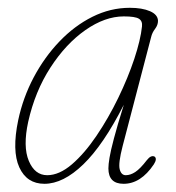

<svg xmlns="http://www.w3.org/2000/svg" viewBox="-20 -452 440 480"><path d="M286.5 -86.5Q275.5 -44 279.2 -29Q283 -14 294.5 -14Q306 -14 318.2 -22Q330.5 -30 347 -51.5Q357.5 -65 366.5 -60.5Q373.5 -55 364.5 -41Q332 7.5 289 7.5Q251 7.5 251 -31Q251 -41 253.8 -57.8Q256.5 -74.5 264.8 -105.8Q273 -137 289.5 -190Q238.5 -89.5 188.2 -41Q138 7.5 91 7.5Q47 7.5 28.2 -33.8Q9.5 -75 25.5 -151.5Q37.5 -208 64.2 -258.5Q91 -309 128.5 -348.2Q166 -387.5 211 -410Q256 -432.5 304.5 -432.5Q335.5 -432.5 355 -424Q374.5 -415.5 375 -400Q375 -389.5 367.8 -380Q360.5 -370.5 358 -360ZM50.5 -147.5Q37 -85.5 52 -49.8Q67 -14 98 -14Q128 -14 159.8 -41.2Q191.5 -68.5 221.2 -112.5Q251 -156.5 275.5 -207Q300 -257.5 315.8 -305Q331.5 -352.5 335 -386Q336.5 -399.5 327.2 -405.2Q318 -411 289.5 -411Q242.5 -411 193.5 -376.8Q144.5 -342.5 106 -283Q67.5 -223.5 50.5 -147.5Z"/></svg>

Font: Fraunces144ptSuperSoftThinItalic
Style: Italic
Weight: 100
Italic angle: -16°
Version: Version 1.000;[0bf87f6ff]